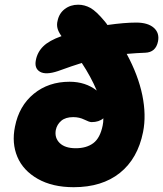

<svg xmlns="http://www.w3.org/2000/svg" viewBox="-20 -823 686 808"><path d="M290 -35.2Q200.7 -35.2 138.9 -70.3Q77.1 -105.5 53 -163.1Q28.8 -220.7 43 -290Q60.1 -377.4 122.1 -428.2Q184.1 -479 272.9 -479Q339.8 -479 387.2 -441.9Q362.3 -500.5 324.2 -558.1Q286.1 -546.4 224.1 -523.9Q172.9 -506.8 148.4 -521Q124 -535.2 130.9 -569.8Q137.2 -603.5 161.9 -627.9Q186.5 -652.3 238.8 -670.9Q225.1 -689.9 221.7 -705.1Q218.3 -720.2 222.2 -734.9Q228.5 -766.6 252.4 -784.9Q276.4 -803.2 309.1 -803.2Q335.9 -803.2 360.6 -789.6Q385.3 -775.9 420.9 -732.9Q429.7 -722.2 432.1 -717.8Q503.9 -728 553.2 -728Q602.1 -728 627 -706.3Q651.9 -684.6 645 -648.9Q635.7 -602.5 590.8 -601.1Q559.6 -600.1 513.2 -596.2Q561.5 -506.8 578.9 -422.6Q596.2 -338.4 582 -267.1Q559.6 -155.3 484.4 -95.2Q409.2 -35.2 290 -35.2ZM214.8 -275.9Q209 -242.7 231.4 -220.9Q253.9 -199.2 298.8 -199.2Q344.2 -199.2 372.8 -220.7Q401.4 -242.2 412.1 -294.9Q415 -308.1 415 -325.2Q396.5 -309.1 365.2 -309.1Q356 -309.1 335 -319.6Q314 -330.1 288.1 -330.1Q255.9 -330.1 237.8 -314.7Q219.7 -299.3 214.8 -275.9Z"/></svg>

Font: Shantell Sans Bouncy
Style: Italic
Weight: 800
Italic angle: -11.31°
Designer: Stephen Nixon, Anya Danilova, Shantell Martin
Foundry: Arrow Type
Version: Version 1.006;[9816181b4]